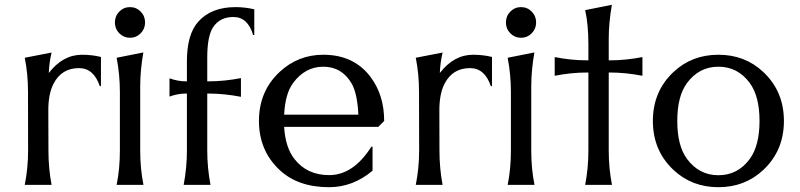

<svg xmlns="http://www.w3.org/2000/svg" viewBox="-20 -777 3364 807"><path d="M84 0Q98.1 -70.3 98.1 -144.5L97.7 -389.2Q97.7 -467.3 84 -534.2L196.8 -556.2Q186.5 -512.2 185.1 -470.2Q244.1 -546.9 324.7 -546.9Q366.7 -546.9 404.3 -537.6V-415H399.4Q374 -490.7 312 -490.7Q238.8 -490.7 205.1 -425.3Q183.1 -382.8 183.1 -313.5L183.6 -144.5Q183.6 -69.3 196.8 0Z M481.4 -728.3Q500 -747.1 526.4 -747.1Q552.7 -747.1 571.3 -728.3Q589.8 -709.5 589.8 -682.6Q589.8 -655.8 571.3 -637Q552.7 -618.2 526.4 -618.2Q500 -618.2 481.4 -637Q462.9 -655.8 462.9 -682.6Q462.9 -709.5 481.4 -728.3ZM470.2 0Q483.9 -66.9 483.9 -144V-389.2Q483.9 -463.9 470.2 -534.2L582.5 -556.6Q569.3 -481.9 569.3 -413.6V-144Q569.3 -67.4 583 0Z M752 0Q765.6 -72.3 765.6 -143.6V-383.8H760.7Q728 -383.8 692.4 -371.1V-447.8Q728 -435.1 760.7 -435.1H765.6V-519.5Q765.6 -632.3 813 -685.5Q867.7 -747.1 969.7 -747.1Q1010.7 -747.1 1048.8 -737.8V-629.9H1043.9Q1021.5 -705.6 960.9 -705.6Q904.8 -705.6 876 -663.1Q851.1 -626 851.1 -534.7V-435.1H856Q922.4 -435.1 992.7 -448.7V-370.1Q921.9 -383.8 856 -383.8H851.1V-143.6Q851.1 -72.3 864.7 0Z M1363.3 9.8Q1232.4 9.8 1155.3 -62.5Q1068.4 -144 1068.4 -268.6Q1068.4 -393.6 1155.3 -474.6Q1232.9 -546.9 1338.9 -546.9Q1466.8 -546.9 1537.1 -454.1Q1594.7 -377.9 1594.7 -268.6L1569.8 -243.7H1174.3Q1179.2 -157.7 1217.8 -108.4Q1270.5 -41 1363.3 -41Q1465.3 -41 1541 -160.6L1545.9 -160.2V-59.6Q1463.4 9.8 1363.3 9.8ZM1174.3 -294.9H1486.3Q1481.9 -385.3 1457.5 -426.8Q1416.5 -496.6 1338.9 -496.6Q1262.7 -496.6 1211.9 -428.2Q1178.7 -383.3 1174.3 -294.9Z M1727.5 0Q1741.7 -70.3 1741.7 -144.5L1741.2 -389.2Q1741.2 -467.3 1727.5 -534.2L1840.3 -556.2Q1830.1 -512.2 1828.6 -470.2Q1887.7 -546.9 1968.3 -546.9Q2010.3 -546.9 2047.9 -537.6V-415H2043Q2017.6 -490.7 1955.6 -490.7Q1882.3 -490.7 1848.6 -425.3Q1826.7 -382.8 1826.7 -313.5L1827.1 -144.5Q1827.1 -69.3 1840.3 0Z M2125 -728.3Q2143.6 -747.1 2169.9 -747.1Q2196.3 -747.1 2214.8 -728.3Q2233.4 -709.5 2233.4 -682.6Q2233.4 -655.8 2214.8 -637Q2196.3 -618.2 2169.9 -618.2Q2143.6 -618.2 2125 -637Q2106.4 -655.8 2106.4 -682.6Q2106.4 -709.5 2125 -728.3ZM2113.8 0Q2127.4 -66.9 2127.4 -144V-389.2Q2127.4 -463.9 2113.8 -534.2L2226.1 -556.6Q2212.9 -481.9 2212.9 -413.6V-144Q2212.9 -67.4 2226.6 0Z M2439.5 0Q2453.1 -70.3 2453.1 -143.6V-472.2H2448.2Q2380.9 -472.2 2311.5 -458.5V-537.1Q2380.4 -523.4 2448.2 -523.4H2453.1V-589.8Q2453.1 -674.3 2439.5 -734.4L2551.8 -756.8Q2538.6 -681.2 2538.6 -614.7V-523.4H2543.5Q2609.9 -523.4 2680.2 -537.1V-458.5Q2609.4 -472.2 2543.5 -472.2H2538.6V-143.6Q2538.6 -69.8 2552.2 0Z M2811 -62.5Q2724.1 -144 2724.1 -268.6Q2724.1 -393.1 2811 -474.6Q2888.2 -546.9 2999.5 -546.9Q3111.3 -546.9 3188 -474.6Q3274.9 -393.1 3274.9 -268.6Q3274.9 -144 3188 -62.5Q3110.8 9.8 2999.5 9.8Q2888.2 9.8 2811 -62.5ZM2999.5 -40.5Q3081.1 -40.5 3131.3 -108.9Q3172.4 -165 3172.4 -268.6Q3172.4 -372.1 3131.3 -428.2Q3081.1 -496.6 2999.5 -496.6Q2918.5 -496.6 2867.7 -428.2Q2826.7 -373 2826.7 -268.6Q2826.7 -164.1 2867.7 -108.9Q2918.5 -40.5 2999.5 -40.5Z"/></svg>

Font: Classica
Style: Book
Weight: 400
Designer: Wojciech Kalinowski "wmk69" (wmk69@o2.pl)
Foundry: Wojciech Kalinowski "wmk69" (wmk69@o2.pl)
Version: Version 2.1.1; 2021-05-14